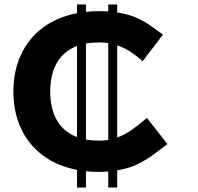

<svg xmlns="http://www.w3.org/2000/svg" viewBox="-20 -760 885 860"><path d="M325 -740H365V-707Q394 -710 425 -710Q446 -710 465 -709V-740H505V-704Q558 -696 594.5 -679Q631 -662 658.5 -642Q686 -622 710 -605L619 -486Q595 -507 567.5 -526Q540 -545 505 -557V-144Q543 -158 575.5 -182Q608 -206 638 -232L730 -115Q702 -94 670.5 -70Q639 -46 599 -26Q559 -6 505 3V80H465V8Q446 10 425 10Q394 10 365 7V80H325V1Q234 -17 170.5 -65Q107 -113 73.5 -186Q40 -259 40 -350Q40 -441 73.5 -514Q107 -587 170.5 -635Q234 -683 325 -701ZM425 -570Q393 -570 365 -565V-135Q393 -130 425 -130Q445 -130 465 -133V-567Q446 -570 425 -570ZM205 -350Q205 -273 235 -221Q265 -169 325 -146V-554Q265 -531 235 -479Q205 -427 205 -350Z"/></svg>

Font: Copperplate Sans CC
Style: Bold
Weight: 700
Designer: indestructible type*
Foundry: Cowboy Collective
Version: Version 1.000